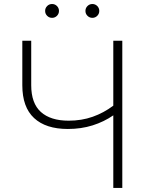

<svg xmlns="http://www.w3.org/2000/svg" viewBox="-20 -929 729 949"><path d="M315.4 -291.5Q206.5 -291.5 148.4 -345.5Q90.3 -399.4 90.3 -507.8V-727.5H134.3V-507.8Q134.3 -418.5 182.1 -375.5Q230 -332.5 319.3 -332.5Q383.3 -332.5 438 -351.8Q492.7 -371.1 540 -406.7V-727.5H584.5V0H540V-358.9Q494.1 -327.1 437.7 -309.3Q381.3 -291.5 315.4 -291.5ZM237.3 -840.8Q223.1 -840.8 213.1 -850.8Q203.1 -860.8 203.1 -875Q203.1 -889.2 213.1 -899.2Q223.1 -909.2 237.3 -909.2Q251.5 -909.2 261.5 -899.2Q271.5 -889.2 271.5 -875Q271.5 -860.8 261.5 -850.8Q251.5 -840.8 237.3 -840.8ZM436.5 -840.8Q422.4 -840.8 412.4 -850.8Q402.3 -860.8 402.3 -875Q402.3 -889.2 412.4 -899.2Q422.4 -909.2 436.5 -909.2Q450.7 -909.2 460.7 -899.2Q470.7 -889.2 470.7 -875Q470.7 -860.8 460.7 -850.8Q450.7 -840.8 436.5 -840.8Z"/></svg>

Font: Inter Extra Light
Style: Regular
Weight: 200
Designer: Rasmus Andersson
Foundry: rsms
Version: Version 4.000;git-3c8e0fc